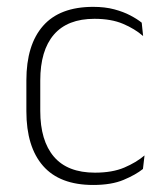

<svg xmlns="http://www.w3.org/2000/svg" viewBox="-20 -516 469 546"><path d="M245 10Q150 10 102.5 -44.2Q55 -98.5 55 -199.5V-287.5Q55 -388.5 102.5 -442.5Q150 -496.5 245 -496.5Q278.5 -496.5 304.8 -489.5Q331 -482.5 350.5 -472.2Q370 -462 383 -451.5L387 -413.5Q363.5 -434 330 -448.2Q296.5 -462.5 248.5 -462.5Q172 -462.5 133.2 -417.5Q94.5 -372.5 94.5 -287V-200.5Q94.5 -116 133.2 -70.5Q172 -25 250 -25Q299.5 -25 333.5 -39.5Q367.5 -54 391 -74L386.5 -35.5Q366 -19 331.5 -4.5Q297 10 245 10Z"/></svg>

Font: Anek Devanagari ExtraLight
Style: Regular
Weight: 250
Designer: Kailash Malviya (Devanagari) & Yesha Goshar (Latin)
Foundry: Ek Type
Version: Version 1.003